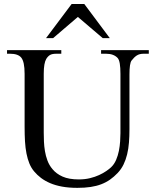

<svg xmlns="http://www.w3.org/2000/svg" viewBox="-20 -909 763 945"><path d="M485.8 -721.2 363.3 -825.7 241.2 -721.2H206.5L332.5 -889.2H395L520.5 -721.2ZM687 -644.5Q666.5 -644.5 653.3 -636Q640.1 -627.4 627.4 -610.8Q617.2 -597.2 617.2 -542V-272.5Q617.2 -238.3 614.7 -207.3Q612.3 -176.3 605.7 -149.2Q599.1 -122.1 587.9 -99.1Q576.7 -76.2 559.1 -57.6Q541 -38.6 521.5 -24.9Q502 -11.2 478.5 -2.2Q455.1 6.8 426.3 11.2Q397.5 15.6 360.8 15.6Q318.8 15.6 285.6 9.5Q252.4 3.4 226.8 -7.6Q201.2 -18.6 181.9 -33.2Q162.6 -47.9 148.4 -64.9Q133.8 -82 124.8 -104Q115.7 -126 110.4 -153.1Q105 -180.2 103 -213.1Q101.1 -246.1 101.1 -285.6V-545.4Q101.1 -576.2 96.9 -595.7Q92.8 -615.2 84.5 -625.5Q68.8 -644.5 29.8 -644.5H14.6V-662.1H281.7V-644.5H256.8Q236.8 -644.5 226.3 -638.4Q215.8 -632.3 207.5 -618.7Q201.7 -608.9 198.5 -591.1Q195.3 -573.2 195.3 -545.4V-256.3Q195.3 -236.3 196.3 -212.6Q197.3 -189 201.2 -165.3Q205.1 -141.6 213.6 -118.7Q222.2 -95.7 237.8 -77.1Q256.8 -53.7 288.1 -39.8Q319.3 -25.9 367.7 -25.9Q397.5 -25.9 422.6 -32Q447.8 -38.1 467.8 -47.4Q487.8 -56.6 502.7 -66.9Q517.6 -77.1 526.4 -85.4Q542 -100.1 551.3 -121.6Q560.5 -143.1 565.2 -166.7Q569.8 -190.4 571.3 -213.4Q572.8 -236.3 572.8 -253.4V-545.4Q572.8 -576.2 569.6 -595.7Q566.4 -615.2 559.1 -623.5Q539.6 -644.5 502.4 -644.5H477.5V-662.1H712.4V-644.5Z"/></svg>

Font: Tai Heritage Pro
Style: Regular
Weight: 400
Designer: Faah Baccam, Walt Agee, Victor Gaultney, Annie Olsen
Foundry: SIL International
Version: Version 2.600